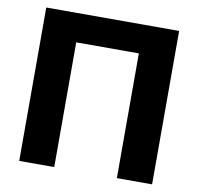

<svg xmlns="http://www.w3.org/2000/svg" viewBox="-80 -802 915 886"><g transform="rotate(10 377.5 -359.5)"><path d="M230.5 0V-584.5H523.9V0H689V-718.8H66.4V0Z"/></g></svg>

Font: Winston ExtraBold
Style: Regular
Weight: 800
Designer: Vernon Adams, Kim Jin-seong, David Berlow, Cristiano Sobral
Foundry: The Winston Project Authors
Version: Version 3.004